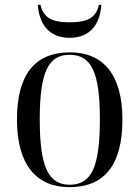

<svg xmlns="http://www.w3.org/2000/svg" viewBox="-20 -762 575 792"><path d="M267 -606C356 -606 393 -667 398 -742H388C376 -690 344 -670 267 -670C190 -670 159 -691 147 -742H136C141 -667 179 -606 267 -606ZM266 10C410 10 485 -80 485 -269C485 -455 405 -546 269 -546C124 -546 50 -455 50 -269C50 -80 132 10 266 10ZM268 0C179 0 144 -74 144 -269C144 -462 178 -536 267 -536C358 -536 392 -462 392 -269C392 -75 358 0 268 0Z"/></svg>

Font: Noto Serif Display SemiCondensed
Style: Regular
Weight: 400
Width: 4
Designer: Monotype Design Team
Foundry: Monotype Imaging Inc.
Version: Version 2.009